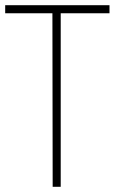

<svg xmlns="http://www.w3.org/2000/svg" viewBox="-20 -720 442 740"><path d="M214 0V-669H402V-700H0V-669H182L183 0Z"/></svg>

Font: Advent Pro
Style: ExtraLight
Weight: 250
Designer: Andreas Kalpakidis
Foundry: Andreas Kalpakidis
Version: Version 2.002 2007